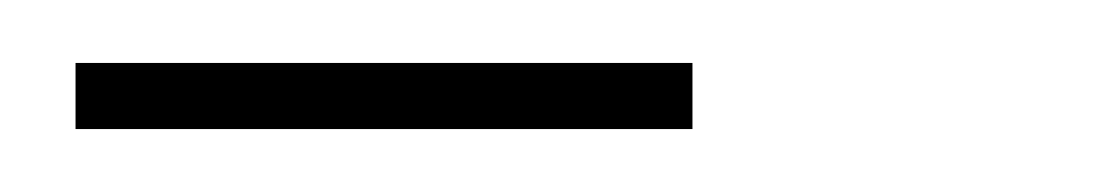

<svg xmlns="http://www.w3.org/2000/svg" viewBox="-20 -502 354 61"><path d="M4 -461V-482H200V-461Z"/></svg>

Font: Genos Thin ExtraLight
Style: Regular
Weight: 250
Version: Version 1.010